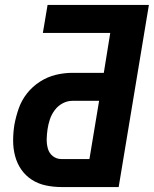

<svg xmlns="http://www.w3.org/2000/svg" viewBox="-20 -755 621 775"><path d="M228 0H459L581 -735H172L153 -622H425L399 -461H272Q239 -461 205.5 -453Q172 -445 141.5 -425.5Q111 -406 89 -378Q67 -350 55.5 -317Q44 -284 38 -251Q33 -219 33 -187Q33 -155 41 -125Q49 -95 66 -70.5Q83 -46 108.5 -29.5Q134 -13 165 -6.5Q196 0 228 0ZM228 -113Q208 -113 193 -125Q178 -137 173 -156Q168 -175 168.5 -194.5Q169 -214 172 -234Q175 -254 181.5 -273.5Q188 -293 201 -310.5Q214 -328 233 -338Q252 -348 272 -348H380L341 -113Z"/></svg>

Font: Iosevka Sparkle Extrabold
Style: Italic
Weight: 800
Italic angle: -9°
Designer: Belleve Invis
Foundry: Belleve Invis
Version: Version 4.5.0; ttfautohint (v1.8.3)